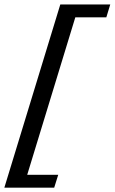

<svg xmlns="http://www.w3.org/2000/svg" viewBox="-22 -750 526 882"><path d="M-2 112 255 -729.5H484.5L466.5 -670.5H324L103 53H245.5L227 112Z"/></svg>

Font: Newsreader 7pt
Style: Italic
Weight: 400
Italic angle: -17°
Designer: Hugues Gentile
Foundry: Production Type
Version: Version 1.003